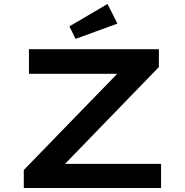

<svg xmlns="http://www.w3.org/2000/svg" viewBox="-20 -948 933 968"><path d="M100 0V-91L607 -613L662 -576H126V-700H781V-610L274 -87L220 -122H792V0ZM361 -752 330 -815 522 -928 572 -829Z"/></svg>

Font: Lexend Zetta Medium
Style: Regular
Weight: 500
Designer: Bonnie Shaver-Troup, Thomas Jockin
Foundry: Lexend
Version: Version 1.007